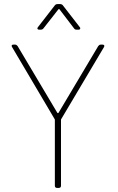

<svg xmlns="http://www.w3.org/2000/svg" viewBox="-20 -918 576 938"><path d="M171 -773H179C184 -773 189 -775 192 -779L265 -872C267 -875 270 -874 271 -872L342 -779C345 -774 350 -773 355 -773H364C369 -773 372 -776 372 -779C372 -781 372 -783 370 -785L287 -892C284 -896 279 -898 274 -898H261C256 -898 251 -896 248 -892L165 -785C160 -779 163 -773 171 -773ZM258 0H268C274 0 278 -4 278 -10V-331C278 -333 278 -335 279 -336L488 -688C492 -695 489 -700 481 -700H472C467 -700 463 -697 460 -693L266 -367C265 -365 261 -365 260 -367L66 -693C63 -697 59 -700 54 -700H46C40 -700 37 -698 37 -694C37 -692 38 -690 39 -688L247 -336C248 -335 248 -333 248 -331V-10C248 -4 252 0 258 0Z"/></svg>

Font: Barlow Thin
Style: Regular
Weight: 250
Designer: Jeremy Tribby
Foundry: Tribby Type
Version: Version 1.422;hotconv 1.0.109;makeotfexe 2.5.65596